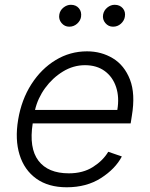

<svg xmlns="http://www.w3.org/2000/svg" viewBox="-20 -766 621 797"><path d="M257.1 11.4Q180.8 11.4 130.9 -24.3Q81 -60 61.3 -123.4Q41.5 -186.8 55.4 -269.5Q69.2 -352.3 110.1 -416.2Q150.9 -480.1 210.8 -516.5Q270.6 -552.9 341.3 -552.9Q400.6 -552.9 448.5 -524Q496.4 -495 519.5 -435.7Q542.6 -376.4 527.3 -285.2L522.4 -253.9H115.8Q99.8 -151.3 139.6 -98.9Q179.3 -46.5 266 -46.5Q324.6 -46.5 366.1 -73Q407.7 -99.4 429.3 -136L485.8 -116.5Q458.8 -65 399.1 -26.8Q339.5 11.4 257.1 11.4ZM125.4 -309.7H467Q475.9 -362.2 462 -404.3Q448.2 -446.4 415 -470.9Q381.7 -495.4 332.7 -495.4Q284.4 -495.4 241.3 -469.1Q198.2 -442.8 167.4 -400.6Q136.7 -358.3 125.4 -309.7ZM449.2 -655.2Q430 -655.2 417.3 -670.3Q404.5 -685.4 408 -705.6Q411.2 -723 425.4 -734.6Q439.6 -746.1 456 -746.1Q477.3 -746.1 489.7 -731.7Q502.1 -717.3 498.2 -696Q495.4 -679.7 481.7 -667.4Q468 -655.2 449.2 -655.2ZM267.4 -655.2Q248.2 -655.2 235.4 -670.5Q222.7 -685.7 226.2 -705.6Q229 -723 243.4 -734.6Q257.8 -746.1 274.1 -746.1Q295.5 -746.1 307.5 -731.7Q319.6 -717.3 316.4 -696Q313.9 -680 300.1 -667.6Q286.2 -655.2 267.4 -655.2Z"/></svg>

Font: Inter UI Light
Style: Italic
Weight: 300
Italic angle: 9.39999°
Designer: Rasmus Andersson
Foundry: rsms
Version: 3.2;8d6f07862